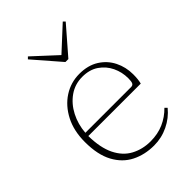

<svg xmlns="http://www.w3.org/2000/svg" viewBox="-214 -811 919 919"><g transform="rotate(-45 245.5 -351.5)"><path d="M264 -463Q214 -463 175 -435.5Q136 -408 112.5 -362.5Q89 -317 85 -263H395Q406 -263 410.5 -271.5Q415 -280 415 -302Q415 -344 397.5 -380.5Q380 -417 346.5 -440Q313 -463 264 -463ZM275 13Q212 13 161.5 -12.5Q111 -38 81.5 -92.5Q52 -147 52 -233Q52 -309 81 -365Q110 -421 158 -452Q206 -483 264 -483Q322 -483 362.5 -457.5Q403 -432 424 -390Q445 -348 445 -299Q445 -265 439 -242H84Q85 -162 110 -111Q135 -60 179 -36.5Q223 -13 277 -13Q326 -13 366 -30.5Q406 -48 437 -80L448 -69Q417 -31 371.5 -9Q326 13 275 13ZM149 -716 267 -607 385 -716 395 -706 277 -570H257L139 -706Z"/></g></svg>

Font: Source Serif 4 ExtraLight
Style: Regular
Weight: 200
Designer: Frank Grießhammer
Foundry: Adobe
Version: Version 4.005;hotconv 1.1.0;makeotfexe 2.6.0